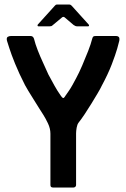

<svg xmlns="http://www.w3.org/2000/svg" viewBox="-20 -833 561 853"><path d="M329 -288Q323 -280 320.5 -265.5Q318 -251 318 -240V-11Q318 -6 314.5 -3Q311 0 307 0H215Q204 0 204 -11V-239Q204 -262 193 -285Q182 -308 173 -322Q167 -331 155.5 -349.5Q144 -368 130.5 -389.5Q117 -411 106 -429Q95 -447 91 -455Q64 -508 47 -550Q30 -592 21.5 -619Q13 -646 11 -652Q8 -665 14 -669Q20 -673 28 -673H116Q127 -673 131 -661Q137 -637 147.5 -610Q158 -583 171 -555Q184 -527 195 -502Q209 -476 222 -452.5Q235 -429 250 -408Q256 -399 260 -397.5Q264 -396 271 -408Q278 -418 286 -429.5Q294 -441 302 -455.5Q310 -470 318 -485Q331 -509 345 -541.5Q359 -574 371.5 -606Q384 -638 390 -662Q392 -669 395 -671Q398 -673 405 -673H497Q503 -673 507.5 -669Q512 -665 510 -652Q509 -646 501 -618Q493 -590 476.5 -547Q460 -504 432 -452Q426 -439 413.5 -418Q401 -397 386 -372.5Q371 -348 356 -325.5Q341 -303 329 -288ZM151 -716Q148 -716 147 -718.5Q146 -721 148 -724L224 -808Q228 -813 233 -813H288Q293 -813 298 -808L374 -724Q376 -721 375.5 -718.5Q375 -716 371 -716H324Q318 -716 315 -717.5Q312 -719 307 -722L267 -756Q262 -760 256 -756L214 -721Q211 -718 208 -717Q205 -716 200 -716Z"/></svg>

Font: Glory Thin SemiBold
Style: Regular
Weight: 600
Version: Version 1.011